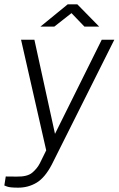

<svg xmlns="http://www.w3.org/2000/svg" viewBox="-31 -700 547 885"><path d="M53 165Q15 165 2 160Q-11 155 -11 155L-4.5 113.5L46 114Q95 115 117.8 95.8Q140.5 76.5 152.5 53L182 -7L66 -517H127.5L222.5 -83L438 -517H496L207.5 59Q176 119 137.8 142Q99.5 165 53 165ZM155.5 -577.5 281 -680H325.5L426 -577.5H358L298.5 -639.5L219.5 -577.5Z"/></svg>

Font: Public Sans ExtraLight
Style: Italic
Weight: 200
Italic angle: -8°
Designer: The Public Sans project authors (U.S. Web Design System). Libre Franklin designed by Pablo Impallari and Rodrigo Fuenzal
Version: Version 1.007; ttfautohint (v1.8.1) -l 8 -r 50 -G 200 -x 14 